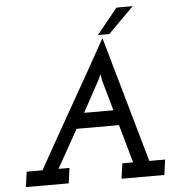

<svg xmlns="http://www.w3.org/2000/svg" viewBox="-59 -937 905 992"><g transform="rotate(-5 394.0 -441.5)"><path d="M474 -750H533Q577 -794 599.5 -816.5Q622 -839 666 -883H582Q555 -850 528 -816.5Q501 -783 474 -750ZM46 -79 35 0H257L268 -79H211L322 -277H542Q556 -227 570 -178Q584 -129 598 -79H542L531 0H753L764 -79H682Q635 -244 589 -405.5Q543 -567 496 -732Q404 -567 312 -405.5Q220 -244 128 -79ZM368 -356Q386 -388 410 -433Q434 -478 449 -505Q454 -514 456 -517.5Q458 -521 470 -548L475 -515L520 -356Z"/></g></svg>

Font: Josefin Slab Thin
Style: Bold Italic
Weight: 700
Italic angle: -12°
Version: Version 2.000